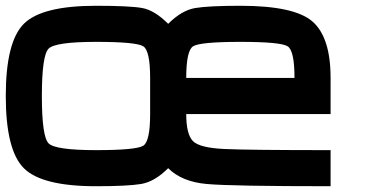

<svg xmlns="http://www.w3.org/2000/svg" viewBox="-20 -645 1290 665"><path d="M312.5 -500Q171.9 -500 148.4 -476.6Q125 -453.1 125 -312.5Q125 -171.9 148.4 -148.4Q171.9 -125 312.5 -125Q453.1 -125 476.6 -140.6Q500 -156.2 500 -250V-375Q500 -468.8 476.6 -484.4Q453.1 -500 312.5 -500ZM312.5 0Q125 0 62.5 -62.5Q0 -125 0 -312.5Q0 -500 62.5 -562.5Q125 -625 312.5 -625Q429.7 -625 472.7 -617.2Q515.6 -609.4 562.5 -562.5Q609.4 -609.4 656.2 -617.2Q703.1 -625 812.5 -625Q1000 -625 1062.5 -570.3Q1125 -515.6 1125 -375V-250H625Q625 -179.7 648.4 -156.2Q671.9 -132.8 757.8 -128.9Q843.8 -125 1125 -125V0Q781.2 0 695.3 -7.8Q609.4 -15.6 562.5 -62.5Q515.6 -15.6 468.8 -7.8Q421.9 0 312.5 0ZM812.5 -500Q671.9 -500 648.4 -484.4Q625 -468.8 625 -375H1000Q1000 -468.8 976.6 -484.4Q953.1 -500 812.5 -500Z"/></svg>

Font: CraftyPE
Style: Regular
Weight: 400
Designer: Erek Butcher
Foundry: Haunted Coop
Version: Version 0.018;April 4, 2024;FontCreator 15.0.0.2962 64-bit